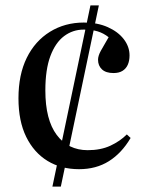

<svg xmlns="http://www.w3.org/2000/svg" viewBox="-20 -659 541 707"><path d="M173 28 313 -639H344L204 28ZM271 -36Q205 -36 155 -66.5Q105 -97 76.5 -155Q48 -213 48 -297Q48 -384 78.5 -446Q109 -508 164 -542Q219 -576 289 -576Q339 -576 377 -559Q415 -542 436 -514.5Q457 -487 457 -455Q457 -435 450.5 -420.5Q444 -406 431 -398Q418 -390 398 -390Q370 -390 355.5 -403.5Q341 -417 341 -439Q341 -453 351 -471.5Q361 -490 380 -522Q361 -537 339.5 -543.5Q318 -550 288 -550Q248 -550 216 -526Q184 -502 165.5 -452.5Q147 -403 147 -326Q147 -218 189 -162Q231 -106 303 -106Q351 -106 386.5 -122.5Q422 -139 447 -164L461 -151Q428 -95 381 -65.5Q334 -36 271 -36Z"/></svg>

Font: Literata 60pt
Style: Regular
Weight: 400
Designer: Latin by Veronika Burian and Jose Scaglione. Greek by Irene Vlachou. Cyrillic by Vera Evstafieva.
Foundry: TypeTogether
Version: Version 3.002